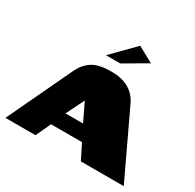

<svg xmlns="http://www.w3.org/2000/svg" viewBox="-150 -802 971 957"><g transform="rotate(30 335.5 -323.5)"><path d="M-7 0 170 -374Q190 -416 226.5 -440Q263 -464 337 -464Q395 -464 435.5 -441.5Q476 -419 497 -374L674 0H427L384 -86H206L166 0ZM241 -169H342L296 -265Q295 -268 294 -271Q293 -274 293 -274Q293 -274 292 -271Q291 -268 289 -265ZM271 -521 395 -647 485 -598 353 -521Z"/></g></svg>

Font: Genos Black
Style: Regular
Weight: 900
Designer: Robert E. Leuschke
Foundry: Robert E. Leuschke
Version: Version 1.010